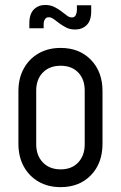

<svg xmlns="http://www.w3.org/2000/svg" viewBox="-20 -750 493 782"><path d="M227 12.2Q176.1 12.2 137.4 -9.9Q98.8 -32 76.9 -71.8Q55 -111.6 55 -164.5V-378.8Q55 -431.2 76.9 -470.9Q98.8 -510.6 137.4 -532.7Q176.1 -554.8 227 -554.8Q303.4 -554.8 350.4 -506.2Q397.5 -457.8 397.5 -378.8V-164.5Q397.5 -85.3 350.4 -36.5Q303.4 12.2 227 12.2ZM227 -60.2Q272.4 -60.2 298.7 -88.5Q325 -116.7 325 -162V-381.2Q325 -427 298.7 -454.6Q272.4 -482.2 227 -482.2Q181.6 -482.2 154.6 -454.6Q127.5 -427 127.5 -381.2V-162Q127.5 -116.7 154.6 -88.5Q181.6 -60.2 227 -60.2ZM286.1 -629.8Q265.8 -629.8 251 -637.2Q236.2 -644.8 224.8 -652.8Q210.9 -663.2 199.8 -671.5Q188.6 -679.8 178.2 -679.8Q168.2 -679.8 163 -671.4Q157.8 -663 157.8 -651.8V-634.8H99.5V-655Q99.5 -693.2 117.9 -711.5Q136.4 -729.8 164.2 -729.8Q185.1 -729.8 201.4 -721.6Q217.8 -713.4 229 -704.5Q241.6 -695.4 251.8 -687.2Q261.9 -679 272.5 -679Q284 -679 288.6 -688.5Q293.2 -698 293.2 -708.5V-728.5H351.5V-703.8Q351.5 -665.9 333 -647.8Q314.5 -629.8 286.1 -629.8Z"/></svg>

Font: Mohave Light
Style: Regular
Weight: 300
Designer: Gumpita Rahayu
Foundry: Tokotype
Version: Version 2.003